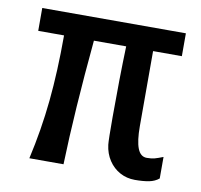

<svg xmlns="http://www.w3.org/2000/svg" viewBox="-67 -621 735 703"><g transform="rotate(10 300.0 -269.5)"><path d="M360 -99Q358 -117.5 358 -201.5Q358 -345 362 -465H242Q217 -198.5 211 0H84Q109 -110 120 -220.5Q131 -331 131 -465H35V-550H569V-465H462V-186Q462 -131 472.8 -103.5Q483.5 -76 507 -76Q524 -76 536 -79.2Q548 -82.5 567 -90V-10Q552 2.5 530.2 6.8Q508.5 11 478 11Q447.5 11 422.2 -2.8Q397 -16.5 380.5 -41.5Q364 -66.5 360 -99Z"/></g></svg>

Font: JuliaMono
Style: Bold
Weight: 700
Monospace: yes
Designer: cormullion
Foundry: corm
Version: Version 0.055; ttfautohint (v1.8.4)